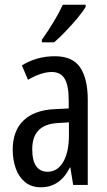

<svg xmlns="http://www.w3.org/2000/svg" viewBox="-20 -786 456 816"><path d="M213 -547Q289 -547 321 -499Q353 -451 353 -362V0H291L279 -74H277Q235 10 154 10Q113 10 86 -12.5Q59 -35 46.5 -71.5Q34 -108 34 -150Q34 -230 80 -274Q126 -318 211 -322L272 -325V-360Q272 -422 255 -451Q238 -480 200 -480Q156 -480 99 -447L73 -508Q136 -547 213 -547ZM225 -263Q117 -257 117 -152Q117 -103 134 -79.5Q151 -56 182 -56Q224 -56 248.5 -97.5Q273 -139 273 -212V-266ZM344 -757Q332 -736 308 -707.5Q284 -679 257.5 -651.5Q231 -624 210 -606H158V-617Q216 -699 247 -766H344Z"/></svg>

Font: Noto Sans Lao ExtraCondensed
Style: Regular
Weight: 400
Width: 2
Designer: Monotype Design Team
Foundry: Monotype Imaging Inc.
Version: Version 2.004; ttfautohint (v1.8.4.7-5d5b)